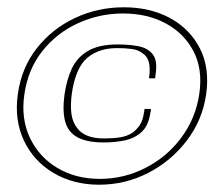

<svg xmlns="http://www.w3.org/2000/svg" viewBox="-20 -501 616 527"><path d="M29 -243Q39 -315 81 -368.5Q123 -422 185.5 -451.5Q248 -481 320 -481Q392 -481 446.5 -451.5Q501 -422 528.5 -368.5Q556 -315 546 -243Q536 -172 493 -115.5Q450 -59 387 -26.5Q324 6 252 6Q181 6 126.5 -26.5Q72 -59 45.5 -115.5Q19 -172 29 -243ZM47 -243Q37 -176 62 -123Q87 -70 137.5 -40Q188 -10 254 -10Q320 -10 379 -40Q438 -70 477.5 -123Q517 -176 527 -243Q537 -311 511 -360.5Q485 -410 434.5 -437Q384 -464 318 -464Q252 -464 193.5 -437Q135 -410 96 -360.5Q57 -311 47 -243ZM303 -379Q335 -379 360.5 -374Q386 -369 399.5 -351.5Q413 -334 407 -297Q407 -295 406.5 -292Q406 -289 406 -286H389Q393 -314 388.5 -330.5Q384 -347 371 -355Q360 -364 342 -366.5Q324 -369 301 -369Q272 -369 249.5 -360Q227 -351 212 -335Q198 -319 189.5 -295.5Q181 -272 177 -243Q173 -213 176 -189Q179 -165 193 -148Q203 -135 221 -128Q239 -121 266 -121Q290 -121 309.5 -124Q329 -127 344 -137Q355 -145 363.5 -157.5Q372 -170 375 -191Q376 -194 376 -197Q376 -200 377 -202H394Q394 -199 394 -197Q394 -195 393 -193Q388 -157 369.5 -139.5Q351 -122 324 -116Q297 -110 265 -110Q219 -110 193 -124Q167 -138 159 -167Q151 -196 157 -241Q163 -283 177.5 -313.5Q192 -344 222 -361.5Q252 -379 303 -379Z"/></svg>

Font: Genos Thin ExtraLight
Style: Italic
Weight: 250
Italic angle: -8°
Version: Version 1.010